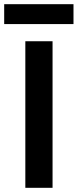

<svg xmlns="http://www.w3.org/2000/svg" viewBox="-69 -897 371 917"><path d="M52 0V-700H182V0ZM-49 -782V-877H282V-782Z"/></svg>

Font: HostGroteskBold
Style: Bold
Weight: 700
Designer: Doukan Karapınar based on Poppins by Indian Type Foundry, Jonny Pinhorn
Foundry: Element Type
Version: Version 1.001; ttfautohint (v1.8.4.7-5d5b)